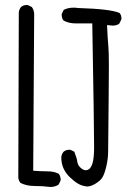

<svg xmlns="http://www.w3.org/2000/svg" viewBox="-20 -764 540 768"><path d="M328.6 -18.1Q341.3 -18.1 356.9 -26.4Q378.9 -38.6 388.2 -52.2Q397.5 -65.9 405 -97.4Q412.6 -128.9 412.6 -159.7L414.6 -368.7Q415.5 -439.9 415.5 -499Q415.5 -558.1 413.6 -576.2Q410.6 -607.9 408.2 -663.6Q424.8 -661.6 430.7 -661.6Q447.3 -661.6 457 -669.4L465.3 -686Q465.8 -688 465.8 -689.5Q465.8 -703.1 458.5 -711.9Q423.3 -728 293 -731.9Q282.7 -733.4 274.9 -733.4Q252 -733.4 234.9 -724.6L227.1 -708.5Q226.6 -706.5 226.6 -703.9Q226.6 -701.2 227.5 -697.3Q228.5 -689 233.9 -682.1Q254.9 -670.4 281.7 -670.4H349.1Q356.4 -255.9 356.4 -175.3Q356.4 -131.8 350.1 -111.3Q345.7 -97.2 338.4 -89.4L335.9 -87.4Q329.6 -83 323.7 -83Q315.4 -83 306.2 -89.8Q291 -101.1 289.1 -117.7Q288.1 -129.4 277.3 -157.2L262.2 -164.6Q260.3 -165 256.1 -165Q252 -165 245.8 -163.3Q239.7 -161.6 234.4 -157.2Q226.6 -147.9 225.1 -135.3Q225.1 -88.4 258.3 -56.2Q292 -23.4 317.4 -20Q322.8 -18.1 328.6 -18.1ZM222.2 -41.5Q222.7 -43.5 222.7 -47.4Q222.7 -51.3 220.9 -57.1Q219.2 -63 215.3 -68.8Q196.3 -78.6 171.1 -78.6Q146 -78.6 112.8 -81.1L116.7 -710.4Q115.7 -719.7 113 -725.8Q110.4 -731.9 107.4 -735.8L91.3 -743.7Q89.4 -744.1 87.9 -744.1Q73.7 -744.1 64.5 -736.3Q56.6 -727.1 55.2 -714.4L53.2 -53.2Q54.7 -41 62 -32.2Q86.9 -20 118.7 -20Q150.4 -20 182.1 -16.1Q199.7 -16.1 214.4 -25.4Z"/></svg>

Font: NaikaiFont
Style: Light
Weight: 300
Version: Version 1.89